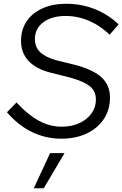

<svg xmlns="http://www.w3.org/2000/svg" viewBox="-20 -729 652 1023"><path d="M306 10Q224 10 150.5 -25.5Q77 -61 17 -131L68 -183Q128 -118 186.5 -86Q245 -54 308 -54Q361 -54 402 -72.5Q443 -91 467 -124Q491 -157 491 -198Q491 -242 460.5 -268Q430 -294 356 -315L249 -342Q171 -362 131.5 -405Q92 -448 92 -511Q92 -571 122 -615.5Q152 -660 206.5 -684.5Q261 -709 333 -709Q413 -709 485 -680.5Q557 -652 612 -599L564 -544Q515 -592 454.5 -618Q394 -644 330 -644Q256 -644 211 -610.5Q166 -577 166 -521Q166 -478 194 -451Q222 -424 280 -408L385 -382Q480 -356 523 -315Q566 -274 566 -209Q566 -144 533 -94.5Q500 -45 441.5 -17.5Q383 10 306 10ZM160 274 247 87H324L213 274Z"/></svg>

Font: Red Hat Text VF
Style: Italic
Weight: 400
Italic angle: -12°
Designer: Pentagram, MCKL
Foundry: Pentagram, MCKL
Version: Version 1.023